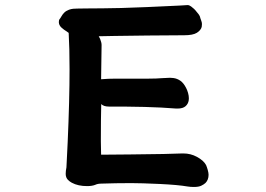

<svg xmlns="http://www.w3.org/2000/svg" viewBox="-20 -683 1040 752"><path d="M376.5 -275.4Q375 -218.8 375 -129.9Q375 -113.3 375.5 -103Q376 -86.9 376 -77.1Q396.5 -77.1 490.7 -78.1Q648.4 -79.6 693.8 -82Q696.3 -82 698.2 -82Q726.6 -82 751 -68.8Q777.3 -54.7 787.1 -36.6Q790.5 -28.8 793.7 -17.3Q796.9 -5.9 796.9 1.5Q796.9 21.5 784.7 33.7Q778.3 39.6 768.1 44.4Q757.8 49.3 739.7 49.3Q725.6 49.3 714.4 47.4Q677.2 41 606.9 37.6Q532.2 34.2 494.1 34.2Q456.1 34.2 434.1 34.7Q396.5 36.1 379.6 36.1Q362.8 36.1 354 40.5Q341.3 45.9 321.3 45.9Q285.6 45.9 261.2 32.7Q252.4 27.8 246.6 22Q237.3 12.7 237.3 -2Q237.3 -13.7 240.2 -27.3Q240.2 -31.7 241.7 -57.6Q243.2 -83.5 245.1 -126.5Q252.4 -291 252.4 -412.6Q252.4 -495.6 249 -554.2Q246.1 -556.6 240.5 -560.3Q234.9 -564 230.5 -566.9Q224.1 -571.8 220.7 -575Q217.3 -578.1 214.8 -582Q210.4 -588.4 210.4 -596.2Q210.4 -599.6 211.4 -605Q217.3 -612.8 221.2 -619.9Q225.1 -627 231.9 -633.8Q238.8 -640.6 250.5 -645Q258.8 -647.9 266.8 -648.7Q274.9 -649.4 282 -649.4Q289.1 -649.4 317.9 -649.9Q346.7 -650.4 382.8 -650.4Q439.9 -650.4 555.7 -655.3Q662.1 -660.2 681.6 -661.1L714.8 -663.1Q721.2 -663.1 728.5 -657.7Q735.8 -652.3 740 -648.2Q744.1 -644 745.6 -642.3Q747.1 -640.6 748.5 -638.7Q759.8 -626.5 763.2 -617.7Q764.2 -612.3 767.6 -603.8Q771 -595.2 771 -588.9Q771 -582.5 770 -577.6Q766.6 -564.5 751.2 -554.7Q735.8 -544.9 701.2 -544.9Q654.3 -544.9 559.1 -543.9Q463.9 -543 428 -542.2Q392.1 -541.5 366.7 -541Q369.6 -536.1 372.1 -530.8Q377.9 -516.1 377.9 -506.8Q377.9 -489.3 376 -372.6Q402.8 -375 434.6 -375H562.5Q593.3 -375 615.7 -377H616.2Q623.5 -377 631.6 -377.7Q639.6 -378.4 645.8 -378.4Q651.9 -378.4 659.2 -377.4Q673.8 -375.5 686.5 -366.7Q699.2 -357.9 709 -338.4Q713.4 -330.1 716.6 -318.8Q719.7 -307.6 719.7 -298.3Q719.7 -294.4 719.2 -290.5Q717.3 -276.4 706.8 -267.1Q696.3 -257.8 675.3 -257.8Q672.4 -257.8 670.4 -257.8Q624.5 -261.2 611.8 -261.7Q597.2 -262.7 545.7 -264.2Q494.1 -265.6 462.4 -265.6H410.2Q408.2 -265.6 406.2 -265.6Q386.2 -265.6 376.5 -275.4Z"/></svg>

Font: Bakudai
Style: Bold
Weight: 700
Version: Version 1.48